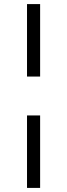

<svg xmlns="http://www.w3.org/2000/svg" viewBox="-20 -780 328 938"><path d="M176 -406H112V-760H176ZM176 138H112V-216H176Z"/></svg>

Font: IBM Plex Sans Condensed
Style: Regular
Weight: 400
Width: 3
Designer: Mike Abbink, Paul van der Laan, Pieter van Rosmalen
Foundry: Bold Monday
Version: Version 3.201